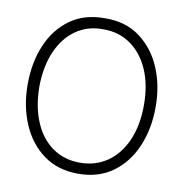

<svg xmlns="http://www.w3.org/2000/svg" viewBox="-76 -731 771 808"><g transform="rotate(10 309.5 -327.0)"><path d="M310 5Q223 5 162 -39.5Q101 -84 68.5 -160Q36 -236 36 -328Q36 -423 68 -498Q100 -573 161 -616.5Q222 -660 310 -659Q397 -660 458 -615Q519 -570 551 -495Q583 -420 583 -328Q583 -235 551 -159.5Q519 -84 458 -39.5Q397 5 310 5ZM309 -42Q375 -42 425.5 -76.5Q476 -111 504.5 -175.5Q533 -240 533 -328Q533 -415 504.5 -479Q476 -543 425.5 -578Q375 -613 309 -612Q243 -613 193 -578Q143 -543 115 -479Q87 -415 86 -327Q87 -240 115 -175.5Q143 -111 193 -76.5Q243 -42 309 -42Z"/></g></svg>

Font: Synthetic Light
Style: Regular
Weight: 300
Designer: Santiago Orozco
Foundry: Typemade
Version: Version 2.000; ttfautohint (v1.8.4.7-5d5b)